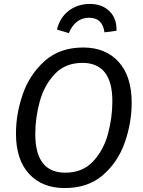

<svg xmlns="http://www.w3.org/2000/svg" viewBox="-20 -942 726 974"><path d="M648 -421Q648 -320 613.5 -220.5Q579 -121 503 -54.5Q427 12 308 12Q194 12 127.5 -60Q61 -132 61 -265Q61 -364 95.5 -464Q130 -564 206.5 -632.5Q283 -701 402 -701Q516 -701 582 -628Q648 -555 648 -421ZM159 -262Q159 -66 311 -66Q399 -66 452.5 -123.5Q506 -181 528 -263.5Q550 -346 550 -428Q550 -623 398 -623Q311 -623 257.5 -566Q204 -509 181.5 -426.5Q159 -344 159 -262ZM269 -792Q284 -854 329.5 -888Q375 -922 436 -922Q498 -922 535.5 -885Q573 -848 571 -786L510 -778Q500 -852 432 -852Q362 -852 329 -774Z"/></svg>

Font: Fira Sans
Style: Italic
Weight: 400
Italic angle: -8°
Designer: bBox Type GmbH & Carrois Corporate GbR & Edenspiekermann AG
Foundry: bBox Type GmbH & Carrois Corporate GbR & Edenspiekermann AG
Version: Version 4.301